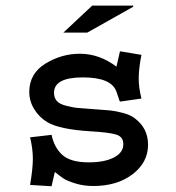

<svg xmlns="http://www.w3.org/2000/svg" viewBox="-20 -647 626 682"><path d="M406.2 -464.8 482.4 -452.1Q472.7 -403.3 472.7 -367.2Q472.7 -335.9 482.4 -296.9L406.2 -286.1Q402.3 -293 401.4 -298.8L393.6 -321.3Q376 -372.1 274.4 -372.1Q171.9 -372.1 171.9 -317.4Q171.9 -299.8 181.6 -288.6Q191.4 -277.3 214.4 -271.5Q237.3 -265.6 250 -264.2Q262.7 -262.7 293 -260.7Q349.6 -256.8 369.6 -254.9Q389.6 -252.9 416 -246.1Q442.4 -239.3 459 -226.6Q505.9 -191.4 505.9 -132.8Q505.9 -70.3 451.2 -28.3Q396.5 13.7 311.5 13.7Q276.4 13.7 247.1 4.4Q217.8 -4.9 206.1 -12.7Q194.3 -20.5 174.8 -36.1L163.1 14.6L86.9 9.8Q96.7 -48.8 96.7 -83Q96.7 -118.2 86.9 -159.2L163.1 -168Q172.9 -122.1 202.1 -96.2Q231.4 -70.3 295.9 -70.3Q350.6 -70.3 384.3 -87.4Q418 -104.5 418 -134.8Q418 -161.1 393.1 -168.9Q368.2 -176.8 299.8 -180.7Q191.4 -187.5 148.4 -212.9Q120.1 -229.5 102.1 -258.3Q84 -287.1 84 -320.3Q84 -385.7 141.1 -420.9Q198.2 -456.1 263.7 -456.1Q333 -456.1 393.6 -410.2ZM453.1 -623 290 -531.2H205.1L307.6 -627H453.1Z"/></svg>

Font: Thabit-Bold
Style: Bold
Weight: 700
Designer: Regenerated by Nadim Shaikli
Foundry: MAK Alagha
Version: 0.01